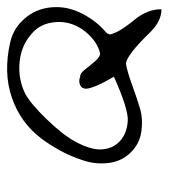

<svg xmlns="http://www.w3.org/2000/svg" viewBox="13 -564 475 541"><g transform="rotate(-90 250.5 -293.5)"><path d="M92 -162Q67 -187 62 -223.5Q57 -260 69 -296.5Q81 -333 97 -362Q113 -391 131 -415Q175 -473 245.5 -497.5Q316 -522 403 -502Q445 -492 473 -456.5Q501 -421 501 -372Q501 -334 481 -296.5Q461 -259 433 -235Q424 -228 424 -220Q429 -202 442 -183Q455 -164 466.5 -150.5Q478 -137 486.5 -117.5Q495 -98 495 -76Q462 -76 431 -107Q364 -176 341 -176Q321 -173 281 -158.5Q241 -144 213.5 -136Q186 -128 151.5 -132.5Q117 -137 92 -162ZM305 -305Q314 -306 325.5 -291Q337 -276 349.5 -262Q362 -248 371 -249Q399 -256 422 -279.5Q445 -303 454 -331.5Q463 -360 456 -392Q449 -424 422 -445Q390 -472 344 -476Q298 -480 257 -460Q229 -445 185 -399.5Q141 -354 122 -319Q99 -276 100 -247Q101 -214 123 -193.5Q145 -173 181 -171Q213 -169 305 -210Q273 -264 271 -288Q271 -301 282 -305.5Q293 -310 305 -305Z"/></g></svg>

Font: Long Cang
Style: Regular
Weight: 400
Designer: ZhongQi
Foundry: ZhongQi
Version: Version 2.001